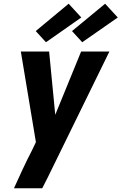

<svg xmlns="http://www.w3.org/2000/svg" viewBox="-20 -797 653 1032"><path d="M207 215H55Q78 164 101.5 113.5Q125 63 151 13L173 -33L92 -520H244L277 -180L416 -520H568L237 156ZM422 -570 367 -630 545 -777 613 -703ZM227 -570 172 -630 349 -777 417 -703Z"/></svg>

Font: Iosevka Aile Heavy
Style: Italic
Weight: 900
Italic angle: -9°
Designer: Belleve Invis
Foundry: Belleve Invis
Version: Version 31.1.0; ttfautohint (v1.8.4)